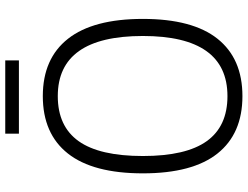

<svg xmlns="http://www.w3.org/2000/svg" viewBox="-126 -807 943 731"><g transform="rotate(-90 345.5 -441.5)"><path d="M202 -893H481V-841H202ZM345 10Q202 10 126.5 -85Q51 -180 51 -369Q51 -559 126.5 -654.5Q202 -750 345 -750Q488 -750 563.5 -654Q639 -558 639 -369Q639 -180 563.5 -85Q488 10 345 10ZM345 -47Q574 -47 574 -369Q574 -693 345 -693Q230 -693 173.5 -613.5Q117 -534 117 -369Q117 -205 173.5 -126Q230 -47 345 -47Z"/></g></svg>

Font: Encode Sans Narrow
Style: Light
Weight: 300
Designer: Pablo Impallari, Andres Torresi
Foundry: Pablo Impallari, Andres Torresi
Version: Version 1.000; ttfautohint (v1.00) -l 8 -r 50 -G 200 -x 14 -